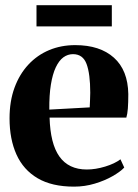

<svg xmlns="http://www.w3.org/2000/svg" viewBox="-20 -702 526 734"><path d="M263 11.5Q178.5 11.5 124 -20.5Q69.5 -52.5 43 -111.2Q16.5 -170 16.5 -249.5Q16.5 -315 35.5 -366.8Q54.5 -418.5 88.5 -455Q122.5 -491.5 168 -510.5Q213.5 -529.5 267.5 -529.5Q362 -529.5 415.5 -481.5Q469 -433.5 470.5 -342.5Q470.5 -309.5 468.8 -287.2Q467 -265 463 -252.5H169.5Q171 -203 180.2 -165.8Q189.5 -128.5 207 -103.8Q224.5 -79 250.8 -66.5Q277 -54 312 -54Q345 -54 382 -65.2Q419 -76.5 440.5 -93L455 -61.5Q440 -45.5 410.2 -28.5Q380.5 -11.5 342.2 0Q304 11.5 263 11.5ZM168.5 -283 323 -291.5Q324 -306 324.2 -319.5Q324.5 -333 325 -347.5Q325 -419.5 311 -457.2Q297 -495 259 -495Q239 -495 222.2 -482.8Q205.5 -470.5 193.2 -444.5Q181 -418.5 174.5 -378.5Q168 -338.5 168.5 -283ZM407.5 -682V-601H119.5V-682Z"/></svg>

Font: Merriweather 120pt
Style: Bold
Weight: 700
Designer: Eben Sorkin
Foundry: Eben Sorkin
Version: Version 2.100